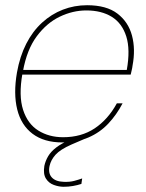

<svg xmlns="http://www.w3.org/2000/svg" viewBox="-20 -534 561 736"><path d="M219 12Q149 12 105 -21Q61 -54 46 -114.5Q31 -175 45 -256Q56 -318 80.5 -366Q105 -414 141 -447Q177 -480 221 -497Q265 -514 314 -514Q388 -514 430 -482Q472 -450 486 -397.5Q500 -345 488 -282Q487 -273 485 -265.5Q483 -258 481 -248H55L58 -266H466Q480 -344 464 -394.5Q448 -445 408.5 -469.5Q369 -494 311 -494Q259 -494 209 -470Q159 -446 121 -395Q83 -344 68 -261L66 -252Q51 -167 68.5 -113Q86 -59 127 -33.5Q168 -8 222 -8Q292 -8 343 -42Q394 -76 428 -138H450Q427 -94 395 -60Q363 -26 319 -7Q275 12 219 12ZM224 182Q206 182 186.5 175Q167 168 156 150.5Q145 133 150 102Q154 83 164.5 65Q175 47 196 31Q217 15 250 1L315 -26L324 -10L254 20Q211 39 193 59Q175 79 170 102Q164 130 178.5 146Q193 162 224 163Q247 164 264 159.5Q281 155 295 150L292 171Q277 176 259.5 179Q242 182 224 182Z"/></svg>

Font: DM Sans 16pt Thin
Style: Italic
Weight: 250
Italic angle: -10°
Version: Version 4.004;gftools[0.9.30]